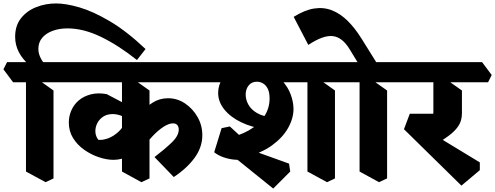

<svg xmlns="http://www.w3.org/2000/svg" viewBox="-76 -1016 2878 1116"><path d="M94 -638Q54 -673 33 -714Q12 -755 12 -802Q12 -867 46 -910Q80 -953 134.5 -974.5Q189 -996 250 -996Q307 -996 386 -973Q465 -950 562.5 -892.5Q660 -835 770 -731L720 -667Q615 -751 512.5 -801Q410 -851 316 -851Q269 -851 230.5 -837Q192 -823 169.5 -796.5Q147 -770 147 -732Q147 -709 156.5 -687Q166 -665 186 -638ZM189 43 75 -19V-590L131 -564L235 -490V21ZM0 -538 -56 -613 -35 -655H303L359 -580L338 -538Z M934 13 822 -103Q882 -149 922.5 -188Q963 -227 963 -263Q963 -278 955 -288.5Q947 -299 929 -299Q905 -299 873 -278Q841 -257 808.5 -222Q776 -187 749 -146L685 -272Q709 -317 740.5 -356Q772 -395 812 -420Q852 -445 901 -445Q955 -445 1000 -414.5Q1045 -384 1072.5 -335.5Q1100 -287 1100 -230Q1100 -160 1055 -98.5Q1010 -37 934 13ZM583 -87Q544 -87 499 -102Q454 -117 414 -145Q374 -173 349 -213Q324 -253 324 -304Q324 -341 339 -375Q354 -409 382.5 -433Q411 -457 452 -467.5Q493 -478 544 -469L725 -374L706 -300Q670 -325 639 -339Q608 -353 579 -353Q546 -353 523 -337.5Q500 -322 488.5 -298Q477 -274 478.5 -248.5Q480 -223 496 -203Q523 -201 553.5 -212.5Q584 -224 611.5 -249Q639 -274 656 -311L729 -163Q699 -130 665.5 -108.5Q632 -87 583 -87ZM746 43 633 -19V-590L688 -564L793 -490V21ZM303 -538 247 -613 268 -655H1118L1174 -580L1153 -538Z M1340 -90Q1314 -85 1282 -88.5Q1250 -92 1220 -103Q1190 -114 1169 -131L1212 -271L1260 -281L1371 -179L1243 -214Q1314 -226 1370 -258Q1426 -290 1458.5 -337.5Q1491 -385 1491 -444Q1491 -480 1480 -501Q1469 -522 1452.5 -531.5Q1436 -541 1417 -541Q1387 -541 1369.5 -519.5Q1352 -498 1352 -466Q1352 -436 1368 -407.5Q1384 -379 1417 -359.5Q1450 -340 1499 -335L1465 -266Q1389 -275 1326.5 -305Q1264 -335 1228 -379.5Q1192 -424 1192 -476Q1192 -519 1215 -556Q1238 -593 1278 -610L1475 -602Q1529 -585 1563.5 -547.5Q1598 -510 1614 -466Q1630 -422 1630 -383Q1630 -328 1598.5 -272Q1567 -216 1505 -171Q1443 -126 1352 -104ZM1512 80 1264 -120 1351 -156 1604 -65 1611 -19ZM1825 43 1711 -19V-590L1767 -564L1871 -490V21ZM1118 -538 1062 -613 1083 -655H1946L2003 -580L1982 -538H1486L1417 -560L1320 -538Z M2044 -586 1958 -727Q1915 -799 1859.5 -806Q1804 -813 1716 -755L1631 -918Q1695 -958 1750 -966.5Q1805 -975 1853.5 -956Q1902 -937 1945 -894.5Q1988 -852 2027 -789L2128 -627ZM2127 43 2014 -19V-590L2069 -564L2174 -490V21ZM1946 -538 1890 -613 1911 -655H2249L2305 -580L2284 -538Z M2606 63 2272 -265 2306 -355H2458L2425 -247L2713 -72V-27ZM2442 -165 2338 -271Q2365 -283 2389 -296Q2413 -309 2428 -326Q2443 -343 2443 -365V-588L2507 -562L2609 -490V-358Q2609 -314 2588 -283Q2567 -252 2529.5 -225Q2492 -198 2442 -165ZM2249 -538 2193 -613 2214 -655H2726L2782 -580L2761 -538Z"/></svg>

Font: Eczar
Style: Bold
Weight: 700
Designer: Vaibhav Singh
Foundry: Rosetta Type Foundry
Version: Version 2.000